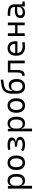

<svg xmlns="http://www.w3.org/2000/svg" viewBox="2428 -3208 1004 5899"><g transform="rotate(-90 2929.5 -258.0)"><path d="M85.9 224.6V-517.6H160.6L169.4 -416.5H174.8Q183.1 -469.7 222.9 -498.5Q262.7 -527.3 327.6 -527.3Q429.7 -527.3 482.4 -458Q535.2 -388.7 535.2 -253.9Q535.2 -124 482.9 -57.1Q430.7 9.8 328.6 9.8Q262.7 9.8 224.1 -20.3Q185.5 -50.3 178.2 -103H170.4V224.6ZM170.4 -246.1Q170.4 -64 310.1 -64Q451.2 -64 451.2 -253.9Q451.2 -453.6 310.5 -453.6Q170.4 -453.6 170.4 -271.5Z M878.9 9.8Q772.9 9.8 714.6 -60.5Q656.2 -130.9 656.2 -258.8Q656.2 -387.2 714.6 -457.3Q772.9 -527.3 878.9 -527.3Q984.9 -527.3 1043.2 -457.3Q1101.6 -387.2 1101.6 -258.8Q1101.6 -130.9 1043.2 -60.5Q984.9 9.8 878.9 9.8ZM878.9 -66.9Q943.8 -66.9 979 -116.9Q1014.2 -167 1014.2 -258.8Q1014.2 -350.6 979 -400.6Q943.8 -450.7 878.9 -450.7Q814 -450.7 778.8 -400.6Q743.7 -350.6 743.7 -258.8Q743.7 -167 778.8 -116.9Q814 -66.9 878.9 -66.9Z M1442.4 9.8Q1385.3 9.8 1327.9 -2.9Q1270.5 -15.6 1230.5 -52.7L1272 -112.8Q1309.1 -85.9 1356.4 -75.4Q1403.8 -64.9 1441.9 -64.9Q1504.4 -64.9 1545.4 -85.2Q1586.4 -105.5 1586.4 -149.4Q1586.4 -191.4 1541 -212.2Q1495.6 -232.9 1393.6 -232.9H1376.5L1371.1 -301.3H1395Q1465.8 -301.3 1503.2 -310.8Q1540.5 -320.3 1554.4 -337.2Q1568.4 -354 1568.4 -375.5Q1568.4 -414.1 1529.1 -433.3Q1489.7 -452.6 1418 -452.6Q1383.3 -452.6 1353.5 -449Q1323.7 -445.3 1284.7 -440.4L1274.9 -513.2Q1308.1 -518.6 1342.8 -522.9Q1377.4 -527.3 1425.8 -527.3Q1532.7 -527.3 1594 -493.9Q1655.3 -460.4 1655.3 -394Q1655.3 -348.6 1618.9 -315.2Q1582.5 -281.7 1521 -274.9V-266.6Q1673.8 -248.5 1673.8 -141.1Q1673.8 -71.8 1611.6 -31Q1549.3 9.8 1442.4 9.8Z M1843.8 224.6V-517.6H1918.5L1927.2 -416.5H1932.6Q1940.9 -469.7 1980.7 -498.5Q2020.5 -527.3 2085.4 -527.3Q2187.5 -527.3 2240.2 -458Q2293 -388.7 2293 -253.9Q2293 -124 2240.7 -57.1Q2188.5 9.8 2086.4 9.8Q2020.5 9.8 1981.9 -20.3Q1943.4 -50.3 1936 -103H1928.2V224.6ZM1928.2 -246.1Q1928.2 -64 2067.9 -64Q2209 -64 2209 -253.9Q2209 -453.6 2068.4 -453.6Q1928.2 -453.6 1928.2 -271.5Z M2636.7 9.8Q2530.8 9.8 2472.4 -60.5Q2414.1 -130.9 2414.1 -258.8Q2414.1 -387.2 2472.4 -457.3Q2530.8 -527.3 2636.7 -527.3Q2742.7 -527.3 2801 -457.3Q2859.4 -387.2 2859.4 -258.8Q2859.4 -130.9 2801 -60.5Q2742.7 9.8 2636.7 9.8ZM2636.7 -66.9Q2701.7 -66.9 2736.8 -116.9Q2772 -167 2772 -258.8Q2772 -350.6 2736.8 -400.6Q2701.7 -450.7 2636.7 -450.7Q2571.8 -450.7 2536.6 -400.6Q2501.5 -350.6 2501.5 -258.8Q2501.5 -167 2536.6 -116.9Q2571.8 -66.9 2636.7 -66.9Z M3225.1 9.8Q3103 9.8 3051 -62.5Q2999 -134.8 2999 -268.6V-373.5Q2999 -526.9 3060.8 -608.9Q3122.6 -690.9 3252 -711.4L3429.2 -739.7L3434.1 -662.1L3277.8 -637.7Q3215.8 -627.9 3172.1 -605Q3128.4 -582 3105.5 -535.9Q3082.5 -489.7 3082.5 -410.2V-376H3091.3Q3106.9 -431.6 3151.9 -461.9Q3196.8 -492.2 3261.7 -492.2Q3352.1 -492.2 3401.6 -429.4Q3451.2 -366.7 3451.2 -246.1Q3451.2 -121.1 3392.1 -55.7Q3333 9.8 3225.1 9.8ZM3231 -65.4Q3294.9 -65.4 3330.8 -109.9Q3366.7 -154.3 3366.7 -241.2Q3366.7 -329.1 3331.5 -372.8Q3296.4 -416.5 3231.4 -416.5Q3162.1 -416.5 3123.5 -372.3Q3085 -328.1 3085 -241.2Q3085 -154.3 3123.8 -109.9Q3162.6 -65.4 3231 -65.4Z M3550.3 0V-76.7Q3607.4 -76.7 3629.9 -109.4Q3652.3 -142.1 3652.3 -225.1V-517.6H4018.6V0H3934.1V-440.9H3728V-228.5Q3728 -143.1 3711.2 -93Q3694.3 -43 3655.5 -21.5Q3616.7 0 3550.3 0Z M4439.5 9.8Q4309.1 9.8 4238 -60.5Q4167 -130.9 4167 -261.7Q4167 -387.7 4227.1 -457.5Q4287.1 -527.3 4396.5 -527.3Q4499.5 -527.3 4555.9 -464.4Q4612.3 -401.4 4612.3 -283.2Q4612.3 -250.5 4609.4 -224.6H4249Q4259.8 -147.5 4312 -106.7Q4364.3 -65.9 4451.2 -65.9Q4511.7 -65.9 4576.2 -79.6L4586.9 -3.9Q4546.9 3.9 4509.3 6.8Q4471.7 9.8 4439.5 9.8ZM4247.6 -292H4534.2Q4534.2 -368.7 4498 -410.2Q4461.9 -451.7 4397.5 -451.7Q4331.5 -451.7 4292.5 -410.2Q4253.4 -368.7 4247.6 -292Z M5103 0V-223.1H4857.9V0H4773.4V-517.6H4857.9V-294.4H5103V-517.6H5187.5V0Z M5682.6 4.9 5677.7 -109.4H5668.9Q5661.6 -52.2 5613.3 -21.2Q5564.9 9.8 5490.7 9.8Q5411.1 9.8 5367.7 -27.8Q5324.2 -65.4 5324.2 -134.3Q5324.2 -216.3 5383.8 -259Q5443.4 -301.8 5555.2 -301.8Q5619.1 -301.8 5665 -293V-315.9Q5665 -381.3 5625.5 -411.6Q5585.9 -441.9 5504.4 -443.4L5387.7 -446.3L5397.5 -522.5L5498 -521Q5625.5 -519 5686 -465.3Q5746.6 -411.6 5746.6 -303.7V-74.7L5835 -65.4V0ZM5665 -227.1Q5638.2 -231 5609.6 -231.7Q5581.1 -232.4 5552.7 -232.4Q5404.8 -232.4 5404.8 -138.7Q5404.8 -101.6 5430.4 -81.1Q5456.1 -60.5 5502 -60.5Q5553.2 -60.5 5589.6 -78.1Q5626 -95.7 5645.5 -124Q5665 -152.3 5665 -184.1Z"/></g></svg>

Font: CaskaydiaMono NF SemiLight
Style: Regular
Weight: 350
Designer: Aaron Bell
Foundry: Saja Typeworks
Version: Version 2111.001; ttfautohint (v1.8.4);Nerd Fonts 3.1.1